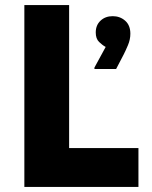

<svg xmlns="http://www.w3.org/2000/svg" viewBox="-20 -740 600 760"><path d="M76.4 0V-720H253.6V-154H528V0ZM398.3 -554.2Q385.5 -561 372.3 -573.9Q359 -586.8 359 -611.4Q359 -640.6 378.1 -658.3Q397.1 -676 426.1 -676Q455.1 -676 475.6 -657.9Q496 -639.8 496 -606.5Q496 -583.6 486.5 -561.2Q477 -538.8 469.5 -524.2L439.6 -466.8H353.8V-472.5Z"/></svg>

Font: Kufam
Style: Regular
Weight: 400
Designer: Wael Morcos, Artur Schmal
Foundry: Original Type
Version: Version 1.301; ttfautohint (v1.8.3)